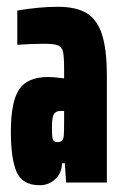

<svg xmlns="http://www.w3.org/2000/svg" viewBox="-20 -538 359 566"><path d="M12 -150Q12 -238 36.5 -274.5Q61 -311 122 -311Q137 -311 169 -307V-332Q169 -370 166 -384.5Q163 -399 151.5 -404Q140 -409 111 -409Q76 -409 31 -406V-507Q97 -518 150 -518Q204 -518 235 -499.5Q266 -481 280.5 -437Q295 -393 295 -314V0H175L171 -57H163Q162 -28 143 -10Q124 8 97 8Q46 8 29 -31Q12 -70 12 -150ZM168 -138Q169 -148 169 -184V-211H159Q144 -211 138.5 -201Q133 -191 133 -160Q133 -137 135.5 -128Q138 -119 149 -119Q158 -119 162.5 -123Q167 -127 168 -138Z"/></svg>

Font: Saira Ultra Condensed Black
Style: Regular
Weight: 900
Width: 1
Designer: Hector Gatti with collaboration of the Omnibus-Type team
Foundry: Omnibus-Type
Version: Version 1.001; ttfautohint (v1.8)